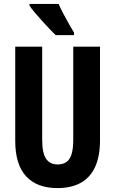

<svg xmlns="http://www.w3.org/2000/svg" viewBox="-20 -953 589 983"><path d="M492 -235Q492 -153 467 -98.5Q442 -44 393.5 -17Q345 10 274 10Q170 10 114 -50Q58 -110 58 -232V-714H196V-237Q196 -169 216 -140Q236 -111 275 -111Q302 -111 320 -123.5Q338 -136 346.5 -164Q355 -192 355 -238V-714H492ZM280 -933Q289 -912 304 -883.5Q319 -855 334 -828.5Q349 -802 359 -786V-773H265Q253 -785 234 -804.5Q215 -824 195 -846.5Q175 -869 157.5 -889.5Q140 -910 131 -924V-933Z"/></svg>

Font: Noto Sans Display ExtraCondensed
Style: Regular
Weight: 400
Width: 2
Version: Version 2.003